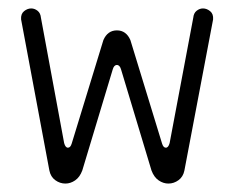

<svg xmlns="http://www.w3.org/2000/svg" viewBox="-20 -425 555 455"><path d="M135 10Q122 10 111 2Q100 -6 97 -21L30 -379Q29 -392 37 -398.5Q45 -405 54 -405Q62 -405 69 -399.5Q76 -394 77 -383L132 -86Q135 -75 141 -75Q147 -75 150 -85L225 -330Q235 -353 257 -353Q279 -353 289 -330L364 -85Q367 -75 373 -75Q379 -75 382 -86L438 -383Q439 -394 446 -399.5Q453 -405 461 -405Q470 -405 478 -398.5Q486 -392 485 -379L417 -21Q414 -6 403 2Q392 10 379 10Q367 10 356 2.5Q345 -5 339 -21L267 -260Q264 -271 257 -271Q250 -271 247 -260L175 -21Q169 -5 158 2.5Q147 10 135 10Z"/></svg>

Font: Dongle Light
Style: Regular
Weight: 300
Designer: Yanghee Ryu
Foundry: Yanghee Ryu
Version: Version 2.000